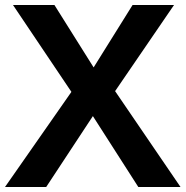

<svg xmlns="http://www.w3.org/2000/svg" viewBox="-21 -749 743 769"><path d="M-1 0 265 -381 31 -729H197L354 -479L510 -729H676L440 -384L702 0H533L351 -284L164 0Z"/></svg>

Font: BDO Grotesk DemiBold
Style: Regular
Weight: 600
Designer: Deni Anggara
Foundry: Lokal Container
Version: Version 2.000